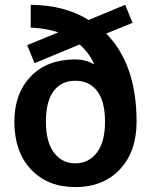

<svg xmlns="http://www.w3.org/2000/svg" viewBox="-20 -761 620 790"><path d="M495.1 -741.2 525.4 -667 417 -623Q542 -496.1 542 -260.7Q542 -136.7 473.1 -64Q404.3 8.8 290 8.8Q175.8 8.8 107.4 -64Q39.1 -136.7 39.1 -260.7Q39.1 -376 106.4 -446.3Q173.8 -516.6 290 -516.6Q331.1 -516.6 365.2 -497.1L367.2 -498Q345.7 -544.9 307.6 -578.1L122.1 -501L91.8 -575.2L219.7 -627.9Q170.9 -644.5 106.4 -647.5V-741.2Q246.1 -740.2 344.7 -678.7ZM412.1 -260.7Q412.1 -343.8 379.9 -386.2Q347.7 -428.7 290 -428.7Q232.4 -428.7 200.7 -386.2Q168.9 -343.8 168.9 -260.7Q168.9 -176.8 202.1 -132.8Q235.4 -88.9 290 -88.9Q344.7 -88.9 378.4 -132.8Q412.1 -176.8 412.1 -260.7Z"/></svg>

Font: Mgen+ 1c bold
Style: Bold
Weight: 700
Designer: [Source Han Sans]
Ryoko NISHIZUKA  (kana & ideographs); Paul D. Hunt (Latin, Greek & Cyrillic); Wenlong ZHANG  (bopomofo
Version: Version 1.059.20150602